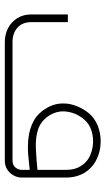

<svg xmlns="http://www.w3.org/2000/svg" viewBox="160 -598 438 798"><g transform="rotate(90 379.0 -199.0)"><path d="M155 0Q123 0 97 -13.5Q71 -27 55.5 -52Q40 -77 40 -110V-262H72V-110Q72 -73 95 -52.5Q118 -32 155 -32H647Q666 -32 676 -44Q686 -56 686 -70V-254Q686 -274 682 -289Q678 -304 670 -316Q653 -344 621.5 -356.5Q590 -369 556 -366.5Q522 -364 497 -348Q476 -334 460.5 -307Q445 -280 443 -248.5Q441 -217 458 -188Q480 -152 514.5 -139.5Q549 -127 596 -129Q643 -131 700 -137V-105Q665 -101 627 -97.5Q589 -94 551.5 -98.5Q514 -103 482.5 -120Q451 -137 430 -172Q413 -200 410.5 -230Q408 -260 417 -287.5Q426 -315 442 -338Q458 -361 479 -374Q502 -389 532 -395Q562 -401 593.5 -396.5Q625 -392 652 -376.5Q679 -361 697 -333Q707 -317 712.5 -297Q718 -277 718 -254V-70Q718 -53 709 -36.5Q700 -20 684.5 -10Q669 0 647 0Z"/></g></svg>

Font: Mada ExtraLight
Style: Regular
Weight: 250
Designer: Khaled Hosny
Version: Version 1.5